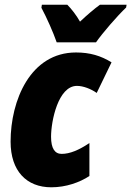

<svg xmlns="http://www.w3.org/2000/svg" viewBox="-20 -786 558 816"><path d="M221 -606H388C415 -645 479 -719 516 -754L518 -766H405C380 -748 352 -724 320 -694C305 -721 283 -749 266 -766H158L156 -753C179 -710 206 -649 221 -606ZM198 10C261 10 319 -11 360 -38V-178C315 -148 277 -132 242 -132C213 -132 197 -155 197 -205C197 -271 227 -421 307 -421C334 -421 367 -408 391 -391L454 -521C409 -549 362 -563 303 -563C109 -563 25 -359 25 -184C25 -59 93 10 198 10Z"/></svg>

Font: Noto Sans Condensed Black
Style: Italic
Weight: 900
Width: 3
Italic angle: -12°
Designer: Monotype Design Team
Foundry: Monotype Imaging Inc.
Version: Version 2.013